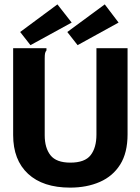

<svg xmlns="http://www.w3.org/2000/svg" viewBox="-20 -843 640 876"><path d="M300 13Q176 13 108 -50Q40 -113 40 -227V-623H192V-613Q187 -607 185.5 -599.5Q184 -592 184 -576V-226Q184 -168 210.5 -134.5Q237 -101 301 -101Q367 -101 393.5 -135Q420 -169 420 -229V-623H562V-230Q562 -146 528.5 -92.5Q495 -39 435.5 -13Q376 13 300 13ZM334 -637 287 -697 458 -823 521 -740ZM119 -637 72 -697 242 -823 307 -740Z"/></svg>

Font: Inconsolata Expanded Black
Style: Regular
Weight: 900
Width: 7
Monospace: yes
Designer: Raph Levien, Cyreal, Brenton Simpson
Foundry: Raph Levien, Cyreal, Google
Version: Version 3.001; ttfautohint (v1.8.2.53-6de2)